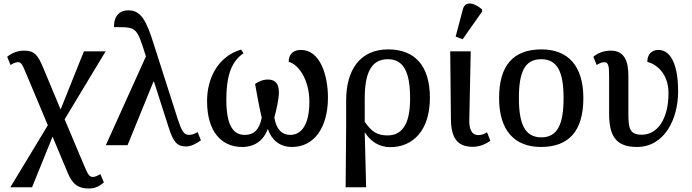

<svg xmlns="http://www.w3.org/2000/svg" viewBox="-20 -829 3949 1096"><path d="M39 240H163L280 -49L365 154C394 226 429 247 487 247C519 247 545 237 573 212L553 165C539 173 523 181 511 181C489 181 482 167 459 113L349 -148L583 -536H459L326 -204L225 -446C195 -517 175 -540 117 -540C85 -540 51 -529 21 -505L40 -458C52 -465 67 -474 81 -474C101 -474 106 -465 131 -405L253 -114Z M584 0H708L856 -363H859L941 -107C969 -18 990 7 1043 7C1070 7 1101 -9 1127 -28L1108 -75C1090 -65 1079 -59 1058 -59C1028 -59 1016 -86 996 -145L858 -576C816 -711 785 -770 713 -770C647 -770 629 -718 631 -674C761 -674 759 -678 813 -507Z M1362 10C1438 10 1486 -31 1509 -93C1529 -33 1574 10 1647 10C1774 10 1852 -102 1852 -272C1852 -401 1807 -544 1698 -544C1656 -544 1628 -522 1628 -476C1681 -463 1746 -378 1746 -248C1746 -115 1699 -59 1637 -59C1589 -59 1556 -92 1546 -159C1556 -192 1572 -264 1572 -301C1572 -346 1556 -375 1509 -375C1480 -375 1456 -363 1436 -350C1445 -299 1459 -221 1474 -157C1460 -85 1426 -59 1378 -59C1317 -59 1272 -103 1272 -259C1272 -367 1288 -470 1370 -525L1356 -546C1222 -506 1162 -380 1162 -252C1162 -74 1247 10 1362 10Z M1953 240H2070L2062 -72H2064C2094 -23 2144 11 2207 11C2339 11 2434 -86 2434 -271C2434 -458 2344 -547 2196 -547C2036 -547 1956 -431 1956 -256V-113ZM2191 -56C2136 -56 2101 -76 2062 -134V-267C2062 -412 2099 -491 2194 -491C2289 -491 2321 -409 2321 -266C2321 -104 2265 -56 2191 -56Z M2621 -605 2732 -763V-775C2690 -812 2635 -828 2622 -775L2581 -620ZM2678 9C2722 9 2759 -10 2779 -26L2760 -74C2743 -64 2732 -58 2710 -58C2671 -58 2657 -95 2659 -148L2667 -536H2550L2554 -148C2555 -43 2590 9 2678 9Z M3068 10C3227 10 3310 -81 3310 -269C3310 -457 3219 -547 3071 -547C2911 -547 2829 -457 2829 -269C2829 -81 2920 10 3068 10ZM3070 -45C2976 -45 2942 -122 2942 -269C2942 -417 2975 -491 3069 -491C3163 -491 3197 -417 3197 -269C3197 -122 3164 -45 3070 -45Z M3616 10C3770 10 3851 -144 3851 -309C3851 -437 3819 -544 3738 -544C3702 -544 3675 -520 3675 -476C3723 -464 3796 -413 3796 -297C3796 -154 3736 -60 3643 -60C3571 -60 3567 -102 3567 -185V-397C3567 -480 3544 -540 3467 -540C3424 -540 3389 -524 3367 -505L3386 -458C3402 -468 3416 -474 3428 -474C3452 -474 3457 -456 3457 -399V-182C3457 -60 3490 10 3616 10Z"/></svg>

Font: Noto Serif Medium
Style: Regular
Weight: 500
Designer: Monotype Design Team
Foundry: Monotype Imaging Inc.
Version: Version 2.013